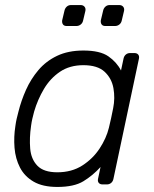

<svg xmlns="http://www.w3.org/2000/svg" viewBox="-20 -730 609 760"><path d="M207 10Q149 10 113 -11Q77 -32 59 -67Q41 -102 37.5 -145Q34 -188 41 -232Q43 -247 46 -260Q49 -273 53 -288Q64 -332 83 -374.5Q102 -417 132 -452.5Q162 -488 206 -509Q250 -530 310 -530Q376 -530 409 -507Q442 -484 459 -451L469 -498Q471 -508 478 -514Q485 -520 495 -520H512Q522 -520 527 -514Q532 -508 530 -498L429 -22Q427 -12 420 -6Q413 0 403 0H386Q376 0 371 -6Q366 -12 368 -22L378 -69Q347 -35 310 -12.5Q273 10 207 10ZM207 -48Q264 -48 306 -75Q348 -102 374.5 -142.5Q401 -183 411 -224Q415 -239 420 -263Q425 -287 428 -302Q436 -342 429 -381Q422 -420 394 -446Q366 -472 310 -472Q256 -472 217.5 -446Q179 -420 154 -378Q129 -336 115 -288Q111 -273 108 -260Q105 -247 103 -232Q96 -184 99.5 -142Q103 -100 128 -74Q153 -48 207 -48ZM397 -627Q387 -627 382.5 -633Q378 -639 379 -649L388 -687Q390 -697 397 -703.5Q404 -710 414 -710H452Q462 -710 467.5 -703.5Q473 -697 471 -687L462 -649Q460 -639 452.5 -633Q445 -627 435 -627ZM244 -627Q234 -627 229.5 -633Q225 -639 226 -649L235 -687Q237 -697 244 -703.5Q251 -710 261 -710H299Q309 -710 314.5 -703.5Q320 -697 318 -687L309 -649Q307 -639 299.5 -633Q292 -627 282 -627Z"/></svg>

Font: Rubik Light Light
Style: Italic
Weight: 300
Italic angle: -12°
Version: Version 2.104